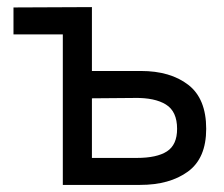

<svg xmlns="http://www.w3.org/2000/svg" viewBox="-20 -521 630 541"><path d="M18 -424V-500L239 -501V-321H377Q460 -321 510.5 -282Q561 -243 561 -158Q561 -75 509.5 -37.5Q458 0 375 0H157V-424ZM479 -158Q479 -207 447.5 -226.5Q416 -246 359 -245L239 -244V-76H365Q422 -76 450.5 -94.5Q479 -113 479 -158Z"/></svg>

Font: Bellota
Style: Bold
Weight: 700
Designer: Kemie Guaida
Foundry: Kemie Guaida
Version: Version 4.001